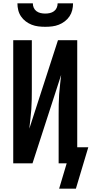

<svg xmlns="http://www.w3.org/2000/svg" viewBox="-20 -975 547 1146"><path d="M250 -815Q229 -815 208.5 -817.5Q188 -820 169 -827.5Q150 -835 133.5 -847.5Q117 -860 105.5 -877Q94 -894 89 -914Q84 -934 84 -955H176Q176 -941 181.5 -928.5Q187 -916 198 -908Q209 -900 222.5 -897Q236 -894 250 -894Q264 -894 277.5 -897Q291 -900 302 -908Q313 -916 318.5 -928.5Q324 -941 324 -955H416Q416 -934 411 -914Q406 -894 394.5 -877Q383 -860 366.5 -847.5Q350 -835 331 -827.5Q312 -820 291.5 -817.5Q271 -815 250 -815ZM333 151 378 0H330V-294Q330 -323 330.5 -352.5Q331 -382 333 -411.5Q335 -441 338.5 -470Q342 -499 345 -528L174 0H59V-735H170V-441Q170 -412 169.5 -382.5Q169 -353 167 -323.5Q165 -294 161.5 -265Q158 -236 155 -207L326 -735H441V-96H507L433 151Z"/></svg>

Font: Iosevka Fixed
Style: Bold
Weight: 700
Monospace: yes
Designer: Belleve Invis
Foundry: Belleve Invis
Version: Version 32.3.0